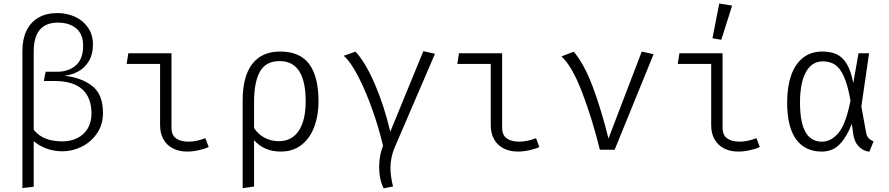

<svg xmlns="http://www.w3.org/2000/svg" viewBox="-20 -836 4963 1072"><path d="M554.9 -205.1Q554.9 -141 522.1 -92.3Q489.2 -43.6 437.2 -17.4Q385.1 8.7 328.2 8.7Q283.6 8.7 242.8 -5.4Q202.1 -19.5 168.2 -47.7V206.7L105.1 213.8V-551.3Q105.1 -616.9 127.9 -664.6Q150.8 -712.3 194.9 -737.7Q239 -763.1 301.5 -763.1Q353.3 -763.1 398.5 -742.6Q443.6 -722.1 471.3 -682.1Q499 -642.1 499 -587.7Q499 -533.3 476.7 -495.6Q454.4 -457.9 418.2 -437.7Q382.1 -417.4 339 -413.3Q433.3 -403.1 494.1 -356.7Q554.9 -310.3 554.9 -205.1ZM490.8 -202.1Q490.8 -291.3 439.2 -337.4Q387.7 -383.6 287.2 -383.6H224.6L234.9 -435.4H298.5Q363.1 -435.4 403.6 -471Q444.1 -506.7 444.1 -581Q444.1 -645.6 405.4 -677.7Q366.7 -709.7 303.1 -709.7Q235.9 -709.7 202.1 -669.5Q168.2 -629.2 168.2 -547.2V-111.8Q195.4 -77.4 234.9 -62.1Q274.4 -46.7 330.3 -46.7Q374.9 -46.7 411.5 -64.9Q448.2 -83.1 469.5 -118.2Q490.8 -153.3 490.8 -202.1Z M873.8 -479H687.2L696.4 -538.5H937.4V-122.6Q937.4 -82.1 962.8 -63.6Q988.2 -45.1 1032.3 -45.1Q1076.9 -45.1 1126.7 -64.6L1145.1 -15.4Q1128.7 -6.2 1092.6 2.1Q1056.4 10.3 1025.6 10.3Q980 10.3 945.9 -7.2Q911.8 -24.6 892.8 -57.7Q873.8 -90.8 873.8 -136.9Z M1758.5 -269.2Q1758.5 -192.8 1735.1 -129.2Q1711.8 -65.6 1664.4 -27.7Q1616.9 10.3 1547.2 10.3Q1454.9 10.3 1398.5 -53.3V205.6L1334.9 214.4V-275.9Q1334.9 -409.7 1388.5 -479Q1442.1 -548.2 1543.6 -548.2Q1655.9 -548.2 1707.2 -477.2Q1758.5 -406.2 1758.5 -269.2ZM1398.5 -266.2V-121Q1421 -86.2 1457.4 -66.9Q1493.8 -47.7 1536.4 -47.7Q1609.2 -47.7 1647.9 -105.6Q1686.7 -163.6 1686.7 -270.3Q1686.7 -494.9 1541.5 -494.9Q1464.6 -494.9 1431.5 -436.4Q1398.5 -377.9 1398.5 -266.2Z M2343.6 -550.3 2408.7 -535.9 2184.6 -14.9Q2160 42.1 2160 101Q2160 147.2 2174.4 205.1L2122.1 215.4Q2109.7 191.8 2103.3 161Q2096.9 130.3 2096.9 96.9Q2096.9 32.8 2118.5 -22.1Q2096.9 -116.4 2060 -221Q2023.1 -325.6 1980.3 -408.7Q1937.4 -491.8 1899 -524.6L1965.1 -547.7Q2020.5 -487.7 2072.6 -367.2Q2124.6 -246.7 2159 -100.5Z M2720 -479H2533.3L2542.6 -538.5H2783.6V-122.6Q2783.6 -82.1 2809 -63.6Q2834.4 -45.1 2878.5 -45.1Q2923.1 -45.1 2972.8 -64.6L2991.3 -15.4Q2974.9 -6.2 2938.7 2.1Q2902.6 10.3 2871.8 10.3Q2826.2 10.3 2792.1 -7.2Q2757.9 -24.6 2739 -57.7Q2720 -90.8 2720 -136.9Z M3329.2 0Q3287.7 -169.7 3230.5 -319.5Q3173.3 -469.2 3114.4 -521L3183.1 -547.2Q3241 -480.5 3288.7 -353.6Q3336.4 -226.7 3377.4 -62.6L3563.1 -548.2L3629.2 -533.3L3411.8 0Z M3950.8 -479H3764.1L3773.3 -538.5H4014.4V-122.6Q4014.4 -82.1 4039.7 -63.6Q4065.1 -45.1 4109.2 -45.1Q4153.8 -45.1 4203.6 -64.6L4222.1 -15.4Q4205.6 -6.2 4169.5 2.1Q4133.3 10.3 4102.6 10.3Q4056.9 10.3 4022.8 -7.2Q3988.7 -24.6 3969.7 -57.7Q3950.8 -90.8 3950.8 -136.9ZM3957.9 -622.6 3995.9 -816.4 4067.7 -804.6 4007.2 -613.8Z M4744.1 -372.3 4773.3 -538.5H4832.3L4789.2 -241L4815.9 -94.9Q4819 -77.4 4828.5 -66.2Q4837.9 -54.9 4857.4 -46.7L4833.8 11.3Q4796.9 5.6 4773.6 -19.2Q4750.3 -44.1 4744.1 -86.2L4735.9 -145.1Q4710.3 -75.9 4670.5 -32.8Q4630.8 10.3 4567.7 10.3Q4475.4 10.3 4425.1 -57.9Q4374.9 -126.2 4374.9 -263.6Q4374.9 -348.7 4396.4 -412.6Q4417.9 -476.4 4462.1 -512.3Q4506.2 -548.2 4571.8 -548.2Q4619 -548.2 4652.1 -532.6Q4685.1 -516.9 4708.2 -478.5Q4731.3 -440 4744.1 -372.3ZM4446.7 -263.6Q4446.7 -152.8 4477.2 -99Q4507.7 -45.1 4569.7 -45.1Q4620 -45.1 4661.3 -93.6Q4702.6 -142.1 4728.7 -274.4Q4713.3 -361 4691.8 -408.7Q4670.3 -456.4 4642.1 -474.9Q4613.8 -493.3 4573.8 -493.3Q4512.8 -493.3 4479.7 -433.6Q4446.7 -373.8 4446.7 -263.6Z"/></svg>

Font: Fira Code Fixed Light
Style: Regular
Weight: 300
Monospace: yes
Designer: Carrois Corporate, Edenspiekermann AG, Nikita Prokopov
Foundry: Carrois Corporate, Edenspiekermann AG, Nikita Prokopov
Version: Version 5.002